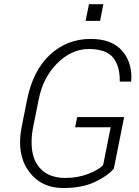

<svg xmlns="http://www.w3.org/2000/svg" viewBox="-20 -912 684 942"><path d="M290.5 10.5Q180 10.5 119.5 -74Q78.5 -132 78.5 -214Q78.5 -251 87 -293L113 -423.5Q142 -566.5 225.5 -643.8Q309 -721 425.5 -721Q527.5 -721 578.5 -663.5Q624.5 -612 624.5 -532.5L623.5 -511.5H567.5V-520.5Q567.5 -587 536 -628Q502 -671.5 415.5 -671.5Q331.5 -671.5 261.2 -601.8Q191 -532 170 -424.5L143.5 -293Q134.5 -249 135 -212.5Q135 -148 162 -105.5Q204.5 -39 300.5 -39Q361.5 -39 412.8 -58.8Q464 -78.5 486 -102L523 -287.5H348.5L358.5 -337.5H589L538.5 -84.5Q508.5 -49 445.5 -19.2Q382.5 10.5 290.5 10.5ZM471 -809.5H400L416.5 -891.5H487Z"/></svg>

Font: Roberto Sans Light
Style: Italic
Weight: 300
Italic angle: -11°
Designer: Google
Version: Version 1.00;June 11, 2020;FontCreator 12.0.0.2522 64-bit; t